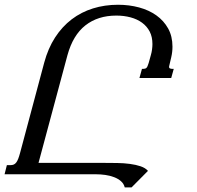

<svg xmlns="http://www.w3.org/2000/svg" viewBox="-86 -747 846 823"><path d="M-66.4 0 -56.6 -39.1H-42Q-33.2 -39.1 -27.1 -41.7Q-21 -44.4 -16.4 -50.5Q-11.7 -56.6 -7.8 -66.7Q-3.9 -76.7 0 -91.3L103.5 -478.5Q120.1 -540 150.1 -586.4Q180.2 -632.8 221.2 -664.1Q262.2 -695.3 312.5 -710.9Q362.8 -726.6 419.9 -726.6Q467.8 -726.6 510.3 -715.1Q552.7 -703.6 584.5 -680.9Q616.2 -658.2 634.8 -624.8Q653.3 -591.3 653.3 -546.9Q653.3 -524.4 648.2 -502.4Q643.1 -480.5 639.2 -463.9Q638.7 -462.4 638.7 -460.4Q638.7 -455.1 643.3 -453.4Q647.9 -451.7 653.8 -451.7H658.7L647.9 -412.6H511.7L522.5 -451.7H527.3Q537.1 -451.7 541.7 -456.1Q546.4 -460.4 551.3 -477.1L560.5 -510.3Q564 -522 565.7 -534.7Q567.4 -547.4 567.4 -558.1Q567.4 -588.9 555.7 -611.6Q543.9 -634.3 522.9 -649.7Q502 -665 473.6 -672.6Q445.3 -680.2 412.6 -680.2Q333.5 -680.2 280 -638.2Q226.6 -596.2 203.1 -510.3L79.1 -48.8H359.9Q387.7 -48.8 416.5 -48.3Q445.3 -47.9 470.9 -44.4Q496.6 -41 516.8 -34.2Q537.1 -27.3 548.3 -14.6L478 56.2H448.7Q444.8 40.5 432.6 29.8Q420.4 19 403.3 12.5Q386.2 5.9 365.7 2.9Q345.2 0 324.7 0Z"/></svg>

Font: Arian AMU Serif
Style: Italic
Weight: 400
Italic angle: -15°
Designer: Ruben Hakobyan (Tarumian)
Foundry: Ruben Hakobyan (Tarumian)
Version: Version 1.002